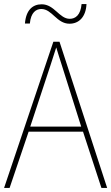

<svg xmlns="http://www.w3.org/2000/svg" viewBox="-20 -919 544 939"><path d="M102 -804H126C131 -859 157 -875 182 -875C235 -875 257 -803 320 -803C365 -803 400 -835 403 -899H379C374 -845 349 -827 321 -827C270 -827 246 -898 184 -898C139 -898 107 -869 102 -804ZM476 0H504L271 -715H241L0 0H27L120 -275H386ZM282 -601 377 -300H128L227 -600C236 -630 246 -657 255 -687C265 -653 274 -627 282 -601Z"/></svg>

Font: Noto Sans Armenian SemiCondensed Thin
Style: Regular
Weight: 100
Width: 4
Designer: Monotype Design Team
Foundry: Monotype Imaging Inc.
Version: Version 2.008